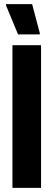

<svg xmlns="http://www.w3.org/2000/svg" viewBox="-20 -906 259 926"><path d="M40 0V-688H178V0ZM67 -740 9 -880V-886H135L172 -746V-740Z"/></svg>

Font: Saira ExtraCondensed ExtraBold
Style: Regular
Weight: 800
Width: 2
Designer: Hector Gatti with collaboration of the Omnibus-Type team
Foundry: Omnibus-Type
Version: Version 1.101